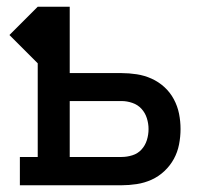

<svg xmlns="http://www.w3.org/2000/svg" viewBox="-20 -550 640 570"><path d="M39 0V-84H92V-362L8 -446L92 -530H187V-333H341Q363 -333 386 -329.5Q409 -326 430 -316.5Q451 -307 468 -291.5Q485 -276 496 -255.5Q507 -235 511.5 -212.5Q516 -190 516 -167Q516 -144 511.5 -121Q507 -98 496 -78Q485 -58 468 -42Q451 -26 430 -16.5Q409 -7 386 -3.5Q363 0 341 0ZM187 -84H341Q357 -84 373 -89Q389 -94 400 -106Q411 -118 416 -134Q421 -150 421 -167Q421 -183 416 -199Q411 -215 400 -227Q389 -239 373 -244.5Q357 -250 341 -250H187Z"/></svg>

Font: Iosevka Slab Medium Extended
Style: Regular
Weight: 500
Width: 7
Monospace: yes
Designer: Belleve Invis
Foundry: Belleve Invis
Version: Version 11.1.1; ttfautohint (v1.8.3)